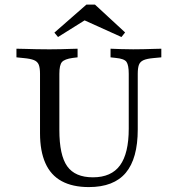

<svg xmlns="http://www.w3.org/2000/svg" viewBox="-20 -776 728 808"><path d="M148.4 -369.4V-465.3Q148.4 -490.3 143.1 -503.6Q137.9 -516.9 123 -523Q108.1 -529 80.6 -531.5L49.2 -534.7V-571Q64.5 -571 86.3 -570.2Q108.1 -569.4 132.7 -569Q157.3 -568.5 180.6 -568.5H188.7H194.4Q215.3 -568.5 236.3 -569Q257.3 -569.4 275.8 -570.2Q294.4 -571 306.5 -571V-534.7L286.3 -532.3Q251.6 -527.4 240.7 -514.9Q229.8 -502.4 229.8 -465.3V-369.4ZM354 11.3Q285.5 11.3 239.5 -13.7Q193.5 -38.7 171 -89.5Q148.4 -140.3 148.4 -215.3V-369.4H229.8V-229Q229.8 -122.6 262.9 -76.2Q296 -29.8 371 -29.8Q448.4 -29.8 485.1 -80.2Q521.8 -130.6 521.8 -234.7V-369.4H559.7V-231.5Q559.7 -108.9 509.3 -48.8Q458.9 11.3 354 11.3ZM521.8 -369.4V-465.3Q521.8 -501.6 512.5 -515.3Q503.2 -529 466.9 -532.3L445.2 -534.7V-571Q462.1 -570.2 488.7 -569.4Q515.3 -568.5 540.3 -568.5Q561.3 -568.5 583.5 -569Q605.6 -569.4 625.8 -570.2Q646 -571 658.9 -571V-534.7L625 -531.5Q597.6 -529 583.5 -522.6Q569.4 -516.1 564.5 -502.8Q559.7 -489.5 559.7 -465.3V-369.4ZM224.2 -620.2 208.9 -638.7 343.5 -756.5H379.8L506.5 -639.5L491.1 -620.2L305.6 -704L364.5 -708.1Z"/></svg>

Font: Playfair 9pt
Style: Regular
Weight: 400
Designer: Claus Eggers Sørensen
Foundry: Claus Eggers Sørensen
Version: Version 2.203